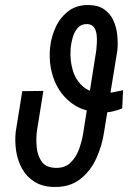

<svg xmlns="http://www.w3.org/2000/svg" viewBox="-20 -743 532 774"><path d="M476.1 -379.4 472.7 -306.2Q453.1 -297.9 432.6 -293.5Q412.1 -289.1 391.1 -289.6Q318.8 -290.5 270.5 -325.9Q222.2 -361.3 199.2 -418.9Q176.3 -476.6 181.2 -543.9L182.1 -552.2Q186.5 -595.7 205.3 -635.3Q224.1 -674.8 257.6 -699.5Q291 -724.1 339.8 -722.7Q377 -721.7 400.6 -704.8Q424.3 -688 436.8 -661.1Q449.2 -634.3 452.6 -602.5Q456.1 -570.8 453.1 -540L399.9 -212.9Q392.1 -157.2 368.4 -105Q344.7 -52.7 302.2 -20Q259.8 12.7 195.3 10.7Q149.9 9.3 118.7 -10.5Q87.4 -30.3 69.3 -62.5Q51.3 -94.7 45.2 -133.8Q39.1 -172.9 43.5 -212.9L69.8 -375.5L154.8 -376.5L128.4 -212.4Q125 -183.6 127.9 -150.1Q130.9 -116.7 147.5 -92.3Q164.1 -67.9 202.1 -66.4Q241.7 -64.5 265.1 -87.9Q288.6 -111.3 300.3 -146Q312 -180.7 316.4 -212.4L368.2 -540.5Q369.1 -552.2 370.4 -569.6Q371.6 -586.9 369.4 -604.2Q367.2 -621.6 358.6 -633.3Q350.1 -645 332 -646Q307.6 -646.5 293.7 -630.9Q279.8 -615.2 273.4 -593Q267.1 -570.8 265.1 -551.8L264.6 -543Q261.7 -499.5 273.4 -459.7Q285.2 -419.9 314.5 -394.3Q343.8 -368.7 393.6 -367.7Q414.6 -367.2 435.1 -370.8Q455.6 -374.5 476.1 -379.4Z"/></svg>

Font: Roboto Condensed
Style: Italic
Weight: 400
Italic angle: -12°
Designer: Christian Robertson
Foundry: Google
Version: Version 3.0